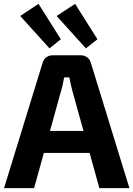

<svg xmlns="http://www.w3.org/2000/svg" viewBox="-20 -977 693 997"><path d="M399 -690Q418 -690 432.5 -679.5Q447 -669 452 -650L652 0H496L355 -508Q351 -524 347 -541.5Q343 -559 340 -575H313Q310 -559 306.5 -541.5Q303 -524 298 -508L157 0H1L201 -650Q206 -669 220.5 -679.5Q235 -690 254 -690ZM505 -297V-183H147V-297ZM370 -957 486 -773 426 -726 274 -894ZM180 -957 296 -773 237 -726 85 -894Z"/></svg>

Font: Exo 2
Style: Bold
Weight: 700
Designer: Natanael Gama
Foundry: Natanael Gama
Version: Version 2.010